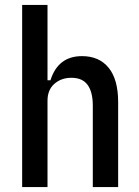

<svg xmlns="http://www.w3.org/2000/svg" viewBox="-20 -760 565 780"><path d="M70 -740H173V-434H185Q216 -532 313 -532Q383 -532 421.5 -484.5Q460 -437 460 -345V0H357V-331Q357 -386 336 -415Q315 -444 270 -444Q229 -444 201 -419.5Q173 -395 173 -351V0H70Z"/></svg>

Font: IBM Plex Sans Cond Medm
Style: Regular
Weight: 500
Width: 3
Designer: Mike Abbink, Paul van der Laan, Pieter van Rosmalen
Foundry: Bold Monday
Version: Version 1.3